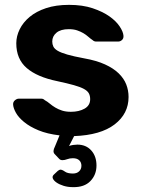

<svg xmlns="http://www.w3.org/2000/svg" viewBox="-20 -550 582 790"><path d="M280 220Q259 220 241.5 214.5Q224 209 212.5 201Q201 193 197.5 184.5Q194 176 201 169L218 153Q225 148 228 148Q236 148 247 156Q258 164 280 164Q296 164 305.5 155Q315 146 315 132Q315 118 306 109.5Q297 101 280 101Q267 101 256.5 105Q246 109 237 109Q228 109 223 103L205 84Q195 74 206 53L225 7Q174 1 138 -14Q102 -29 79 -48Q56 -67 45.5 -86Q35 -105 34 -119Q33 -130 41 -137Q49 -144 57 -144H150Q158 -144 164 -138Q175 -132 185 -123.5Q195 -115 207.5 -107.5Q220 -100 235.5 -95Q251 -90 272 -90Q305 -90 328 -103Q351 -116 351 -142Q351 -156 345.5 -166Q340 -176 325.5 -184Q311 -192 284.5 -199.5Q258 -207 216 -216Q133 -233 90 -270Q47 -307 47 -372Q47 -401 61 -429.5Q75 -458 102 -480.5Q129 -503 169.5 -516.5Q210 -530 264 -530Q320 -530 361.5 -516Q403 -502 430.5 -482.5Q458 -463 472.5 -441Q487 -419 488 -403Q489 -392 482 -385.5Q475 -379 466 -379H376Q367 -379 361 -385Q352 -391 343 -399Q334 -407 323 -413.5Q312 -420 297.5 -425Q283 -430 263 -430Q230 -430 212.5 -415.5Q195 -401 195 -379Q195 -368 199.5 -358.5Q204 -349 217.5 -341Q231 -333 257 -325.5Q283 -318 326 -310Q377 -301 412 -285Q447 -269 468.5 -248Q490 -227 499.5 -202.5Q509 -178 509 -151Q509 -82 451.5 -38Q394 6 285 10L264 51Q270 48 280.5 46.5Q291 45 298 45Q334 45 355.5 69Q377 93 377 131Q377 169 352 195Q327 221 280 220Z"/></svg>

Font: Fz Rubik SemBd
Style: Regular
Weight: 600
Designer: Hubert and Fischer
Foundry: Hubert and Fischer
Version: Vit hóa bi FontZin.com